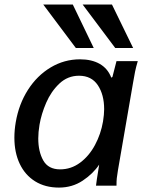

<svg xmlns="http://www.w3.org/2000/svg" viewBox="-20 -820 640 848"><path d="M171 -800H301.5L394 -608H315ZM345 -800H474.5L568 -608H489ZM43.5 -212Q43.5 -245 49.5 -280Q63 -359.5 103.2 -422.8Q143.5 -486 203.5 -522Q263.5 -558 333.5 -558Q385 -558 420.5 -537.8Q456 -517.5 471.5 -477L476.5 -480L494.5 -550H588.5Q581 -525 576.5 -503.2Q572 -481.5 567.5 -453.5L501 -68.5Q497 -44.5 495.8 -32.8Q494.5 -21 494.5 0H404Q405.5 -14 408 -29.8Q410.5 -45.5 413 -61L418 -93Q391 -52.5 345 -22Q299 8.5 240.5 8.5Q179.5 8.5 135 -19.2Q90.5 -47 67 -96.8Q43.5 -146.5 43.5 -212ZM435 -283.5Q440 -314.5 440 -337.5Q440 -402 412 -443.8Q384 -485.5 329 -485.5Q279 -485.5 242.2 -450.8Q205.5 -416 184 -366.2Q162.5 -316.5 154.5 -269Q149 -236 149 -208.5Q149 -150.5 171.2 -111.2Q193.5 -72 245.5 -72Q294 -72 333.8 -101.5Q373.5 -131 399.5 -179.5Q425.5 -228 435 -283.5Z"/></svg>

Font: JuliaMono Medium
Style: Italic
Weight: 500
Italic angle: -9°
Monospace: yes
Designer: cormullion
Foundry: corm
Version: Version 0.054; ttfautohint (v1.8.4)